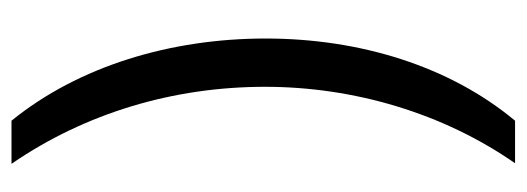

<svg xmlns="http://www.w3.org/2000/svg" viewBox="-311 -447 916 334"><g transform="rotate(-90 147.0 -280.0)"><path d="M247 -276C247 -441 199 -601 104 -718H29C117 -590 163 -437 163 -277C163 -122 117 33 30 158H104C199 44 247 -112 247 -276Z"/></g></svg>

Font: Noto Sans Arabic UI Cn
Style: Regular
Weight: 400
Width: 3
Designer: Monotype Design Team, Nadine Chahine and Nizar Qandah
Foundry: Monotype Imaging Inc.
Version: Version 2.010